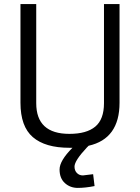

<svg xmlns="http://www.w3.org/2000/svg" viewBox="-20 -712 685 938"><path d="M157 -208Q157 -58 319 -58Q403 -58 445.5 -93.5Q488 -129 488 -208V-692H564V-210Q564 -34 413 0L404 9Q344 73 344 102Q344 121 355.5 133Q367 145 385 145L435 139L442 197Q397 206 360 206Q323 206 297 182.5Q271 159 271 116Q271 73 334 10H319Q201 10 140.5 -42Q80 -94 80 -210V-692H157Z"/></svg>

Font: Titillium Web
Style: Regular
Weight: 400
Version: Version 1.001;PS 57.000;hotconv 1.0.70;makeotf.lib2.5.55311